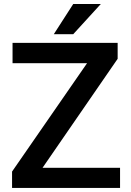

<svg xmlns="http://www.w3.org/2000/svg" viewBox="-20 -921 642 941"><path d="M243.7 -753.4H338.9L474.1 -901.4H338.9ZM556.6 -632.8V-710.9H41.5V-611.3H406.7L39.1 -80.1V0H568.4V-98.6H188.5Z"/></svg>

Font: Roboto Medium
Style: Regular
Weight: 500
Designer: Google
Version: Version 2.137; 2017